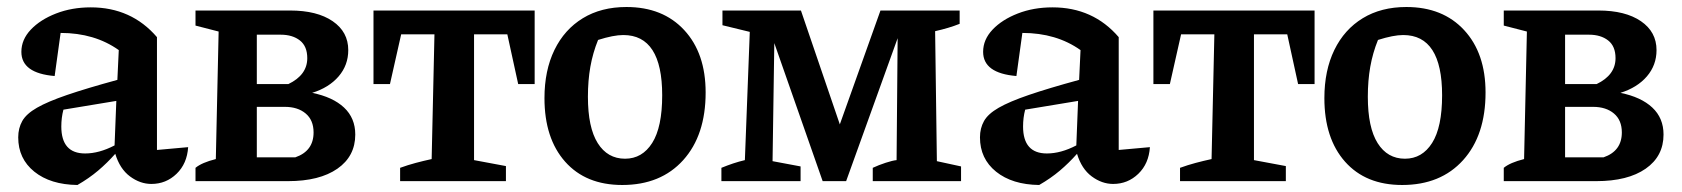

<svg xmlns="http://www.w3.org/2000/svg" viewBox="-20 -517 4800 548"><path d="M201 11Q124 10 78 -27Q32 -64 32 -125Q32 -151 43.5 -171.5Q55 -192 85.5 -209.5Q116 -227 171.5 -246Q227 -265 315 -289L319 -374Q250 -423 153 -423L136 -300Q41 -308 41 -369Q41 -404 68 -432.5Q95 -461 140 -478.5Q185 -496 239 -496Q355 -496 428 -411V-89L517 -97Q514 -50 484 -21Q454 8 412 8Q380 8 351 -13.5Q322 -35 309 -78Q286 -52 260 -30Q234 -8 201 11ZM155 -156Q155 -79 223 -79Q263 -79 307 -102L312 -229L161 -204Q155 -181 155 -156Z M538 0V-38Q556 -53 596 -63L604 -427L538 -444V-487H808Q885 -487 929.5 -456.5Q974 -426 974 -374Q974 -331 946.5 -299Q919 -267 871 -252Q930 -240 962 -210Q994 -180 994 -133Q994 -71 943 -35.5Q892 0 802 0ZM781 -418H713V-277H803Q857 -303 857 -351Q857 -385 836 -401.5Q815 -418 781 -418ZM793 -212H713V-68H823Q875 -86 875 -139Q875 -174 852.5 -193Q830 -212 793 -212Z M1506 -487V-277H1459L1428 -419H1333V-60L1424 -43V0H1122V-38Q1144 -46 1166.5 -52Q1189 -58 1212 -63L1220 -419H1125L1093 -277H1046V-487Z M1756 11Q1652 11 1593 -55.5Q1534 -122 1534 -237Q1534 -316 1562.5 -374.5Q1591 -433 1643.5 -465Q1696 -497 1768 -497Q1872 -497 1933 -431Q1994 -365 1994 -253Q1994 -131 1930 -60Q1866 11 1756 11ZM1764 -64Q1813 -64 1841.5 -109Q1870 -154 1870 -245Q1870 -417 1759 -417Q1731 -417 1687 -403Q1672 -366 1665 -326.5Q1658 -287 1658 -241Q1658 -153 1686 -108.5Q1714 -64 1764 -64Z M2654 -57 2723 -42V0H2471V-38Q2488 -46 2508 -52.5Q2528 -59 2539 -60L2542 -408L2395 0H2328L2190 -394L2185 -57L2265 -42V0H2039V-38Q2056 -45 2072.5 -50.5Q2089 -56 2106 -60L2120 -426L2042 -445V-487H2266L2377 -162L2493 -487H2719V-449Q2689 -437 2649 -428Z M2946 11Q2869 10 2823 -27Q2777 -64 2777 -125Q2777 -151 2788.5 -171.5Q2800 -192 2830.5 -209.5Q2861 -227 2916.5 -246Q2972 -265 3060 -289L3064 -374Q2995 -423 2898 -423L2881 -300Q2786 -308 2786 -369Q2786 -404 2813 -432.5Q2840 -461 2885 -478.5Q2930 -496 2984 -496Q3100 -496 3173 -411V-89L3262 -97Q3259 -50 3229 -21Q3199 8 3157 8Q3125 8 3096 -13.5Q3067 -35 3054 -78Q3031 -52 3005 -30Q2979 -8 2946 11ZM2900 -156Q2900 -79 2968 -79Q3008 -79 3052 -102L3057 -229L2906 -204Q2900 -181 2900 -156Z M3732 -487V-277H3685L3654 -419H3559V-60L3650 -43V0H3348V-38Q3370 -46 3392.5 -52Q3415 -58 3438 -63L3446 -419H3351L3319 -277H3272V-487Z M3982 11Q3878 11 3819 -55.5Q3760 -122 3760 -237Q3760 -316 3788.5 -374.5Q3817 -433 3869.5 -465Q3922 -497 3994 -497Q4098 -497 4159 -431Q4220 -365 4220 -253Q4220 -131 4156 -60Q4092 11 3982 11ZM3990 -64Q4039 -64 4067.5 -109Q4096 -154 4096 -245Q4096 -417 3985 -417Q3957 -417 3913 -403Q3898 -366 3891 -326.5Q3884 -287 3884 -241Q3884 -153 3912 -108.5Q3940 -64 3990 -64Z M4272 0V-38Q4290 -53 4330 -63L4338 -427L4272 -444V-487H4542Q4619 -487 4663.5 -456.5Q4708 -426 4708 -374Q4708 -331 4680.5 -299Q4653 -267 4605 -252Q4664 -240 4696 -210Q4728 -180 4728 -133Q4728 -71 4677 -35.5Q4626 0 4536 0ZM4515 -418H4447V-277H4537Q4591 -303 4591 -351Q4591 -385 4570 -401.5Q4549 -418 4515 -418ZM4527 -212H4447V-68H4557Q4609 -86 4609 -139Q4609 -174 4586.5 -193Q4564 -212 4527 -212Z"/></svg>

Font: Piazzolla SemiBold
Style: Regular
Weight: 600
Designer: Juan Pablo del Peral
Foundry: Huerta Tipografica
Version: Version 1.330